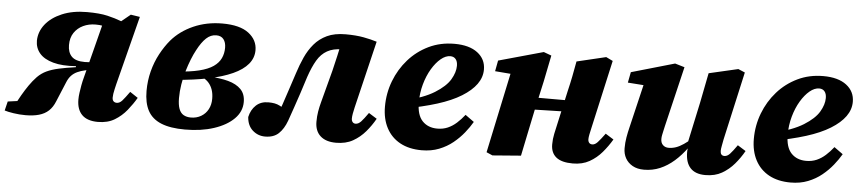

<svg xmlns="http://www.w3.org/2000/svg" viewBox="-64 -721 4211 938"><g transform="rotate(5 2041.5 -252.0)"><path d="M-27 0 -16 -45 71 -57 17 -27Q32 -55 47 -81Q62 -107 78.5 -131Q95 -155 115 -176Q135 -196 159.5 -207.5Q184 -219 218 -226.5Q252 -234 301 -241V-246Q234 -241 189 -253.5Q144 -266 122 -292Q100 -318 100 -354Q101 -398 129.5 -434Q158 -470 210 -492Q262 -514 332 -514Q394 -514 432.5 -505Q471 -496 502 -484L546 -520L591 -513L505 -176Q502 -163 499 -150.5Q496 -138 494.5 -127.5Q493 -117 493 -109Q493 -97 499 -91Q505 -85 515 -85Q529 -85 541.5 -99Q554 -113 576 -144L615 -118Q597 -87 572 -56Q547 -25 513 -4.5Q479 16 431 16Q379 16 353 -10Q327 -36 327 -85Q327 -100 329.5 -118Q332 -136 335.5 -155.5Q339 -175 345 -197L378 -325Q388 -364 398 -403.5Q408 -443 418 -482L441 -448Q428 -451 414 -454Q400 -457 379 -457Q346 -457 318.5 -444Q291 -431 274.5 -406.5Q258 -382 258 -346Q258 -310 277.5 -290Q297 -270 342 -270Q365 -270 383 -274Q401 -278 419 -282L411 -243L349 -230Q326 -225 309 -217Q292 -209 280 -196Q268 -183 260 -163Q250 -139 240 -115Q230 -91 220 -67Q208 -37 189 -19.5Q170 -2 142 6Q114 14 76 14Q46 14 17 9.5Q-12 5 -27 0Z M858 16Q786 16 741 -2.5Q696 -21 675.5 -59Q655 -97 655 -156Q655 -206 667 -252.5Q679 -299 700.5 -339Q722 -379 748 -410Q790 -459 854.5 -487.5Q919 -516 996 -516Q1082 -516 1125 -483Q1168 -450 1168 -400Q1168 -362 1143 -332Q1118 -302 1069.5 -280Q1021 -258 951.5 -243.5Q882 -229 792 -222V-263Q859 -267 903 -278Q947 -289 972 -306.5Q997 -324 1008 -347.5Q1019 -371 1019 -399Q1019 -425 1007 -440.5Q995 -456 971 -456Q944 -456 922 -435.5Q900 -415 879 -375Q868 -355 857 -327.5Q846 -300 836.5 -268Q827 -236 821.5 -202Q816 -168 816 -135Q816 -102 823.5 -82Q831 -62 846 -53.5Q861 -45 882 -45Q910 -45 932 -58Q954 -71 966 -93.5Q978 -116 978 -145Q978 -170 971.5 -189Q965 -208 953 -222Q941 -236 923 -245L949 -267L952 -252Q1007 -250 1047.5 -239Q1088 -228 1110.5 -205Q1133 -182 1133 -143Q1133 -96 1097.5 -60.5Q1062 -25 1000 -4.5Q938 16 858 16Z M1251 16Q1216 16 1190 -7Q1164 -30 1161 -72Q1169 -108 1192.5 -130Q1216 -152 1253 -152Q1270 -152 1283.5 -149.5Q1297 -147 1310.5 -140Q1324 -133 1340 -122L1358 -109L1319 -58L1296 -77Q1310 -112 1322.5 -147.5Q1335 -183 1347.5 -222.5Q1360 -262 1375 -306Q1388 -347 1405 -384.5Q1422 -422 1447 -451.5Q1472 -481 1509 -498.5Q1546 -516 1600 -516Q1651 -516 1688.5 -509Q1726 -502 1754 -493L1675 -164Q1671 -147 1668.5 -133Q1666 -119 1666 -109Q1666 -98 1671.5 -91.5Q1677 -85 1686 -85Q1700 -85 1713 -99Q1726 -113 1747 -143L1787 -118Q1768 -84 1742 -53.5Q1716 -23 1681.5 -3.5Q1647 16 1599 16Q1549 16 1522 -8.5Q1495 -33 1495 -78Q1495 -105 1499 -128.5Q1503 -152 1509 -174L1551 -333Q1560 -370 1568.5 -407.5Q1577 -445 1585 -483L1644 -435Q1632 -438 1618 -439.5Q1604 -441 1589 -441Q1546 -441 1516.5 -424.5Q1487 -408 1467.5 -375Q1448 -342 1431 -292Q1417 -247 1404.5 -209.5Q1392 -172 1380.5 -138.5Q1369 -105 1357 -71Q1342 -30 1317.5 -7Q1293 16 1251 16Z M2019 16Q1957 16 1913 -8Q1869 -32 1845.5 -76.5Q1822 -121 1822 -181Q1822 -247 1845 -307Q1868 -367 1909.5 -414Q1951 -461 2008 -488.5Q2065 -516 2134 -516Q2207 -516 2247.5 -485Q2288 -454 2288 -403Q2288 -365 2264 -331.5Q2240 -298 2193 -269Q2146 -240 2076 -218Q2006 -196 1912 -179L1911 -218Q2007 -241 2060 -274Q2113 -307 2134 -342.5Q2155 -378 2155 -410Q2155 -431 2145.5 -442.5Q2136 -454 2119 -454Q2096 -454 2072.5 -434.5Q2049 -415 2029 -381.5Q2009 -348 1997 -305Q1985 -262 1985 -216Q1985 -154 2012.5 -125Q2040 -96 2086 -96Q2114 -96 2137 -106Q2160 -116 2180 -134Q2200 -152 2218 -175L2261 -144Q2246 -118 2223.5 -90Q2201 -62 2171.5 -38Q2142 -14 2104 1Q2066 16 2019 16Z M2366 11 2336 -2 2425 -422 2480 -389 2343 -400 2353 -453 2572 -514 2610 -500 2584 -371 2552 -227Q2540 -171 2528.5 -114Q2517 -57 2505 0ZM2477 -228V-289H2761V-235ZM2760 16Q2705 16 2678.5 -5.5Q2652 -27 2652 -68Q2652 -95 2657.5 -120.5Q2663 -146 2668 -168L2705 -335Q2714 -372 2721 -407.5Q2728 -443 2735 -482L2878 -516L2911 -500L2836 -165Q2832 -148 2829 -133Q2826 -118 2826 -109Q2826 -98 2831.5 -91.5Q2837 -85 2847 -85Q2860 -85 2873 -99Q2886 -113 2908 -143L2948 -118Q2928 -84 2902 -53.5Q2876 -23 2841.5 -3.5Q2807 16 2760 16Z M3109 16Q3076 16 3053 3Q3030 -10 3018 -31.5Q3006 -53 3006 -80Q3006 -108 3010.5 -134Q3015 -160 3021 -184L3078 -424L3117 -392L2994 -401L3004 -453L3216 -514L3263 -500L3193 -206Q3190 -193 3187.5 -181.5Q3185 -170 3183 -160.5Q3181 -151 3181 -141Q3181 -122 3192 -111.5Q3203 -101 3220 -101Q3238 -101 3255.5 -107Q3273 -113 3293 -126.5Q3313 -140 3336 -160L3346 -112H3318Q3289 -72 3256.5 -43.5Q3224 -15 3187.5 0.5Q3151 16 3109 16ZM3410 16Q3361 16 3336.5 -10.5Q3312 -37 3312 -88Q3312 -97 3313.5 -105.5Q3315 -114 3316 -124H3309L3354 -334Q3361 -372 3368.5 -407.5Q3376 -443 3383 -481L3526 -514L3559 -500L3484 -165Q3481 -148 3478 -133Q3475 -118 3475 -108Q3475 -97 3480 -91Q3485 -85 3495 -85Q3509 -85 3522 -99Q3535 -113 3556 -143L3596 -118Q3577 -84 3551 -53.5Q3525 -23 3491 -3.5Q3457 16 3410 16Z M3828 16Q3766 16 3722 -8Q3678 -32 3654.5 -76.5Q3631 -121 3631 -181Q3631 -247 3654 -307Q3677 -367 3718.5 -414Q3760 -461 3817 -488.5Q3874 -516 3943 -516Q4016 -516 4056.5 -485Q4097 -454 4097 -403Q4097 -365 4073 -331.5Q4049 -298 4002 -269Q3955 -240 3885 -218Q3815 -196 3721 -179L3720 -218Q3816 -241 3869 -274Q3922 -307 3943 -342.5Q3964 -378 3964 -410Q3964 -431 3954.5 -442.5Q3945 -454 3928 -454Q3905 -454 3881.5 -434.5Q3858 -415 3838 -381.5Q3818 -348 3806 -305Q3794 -262 3794 -216Q3794 -154 3821.5 -125Q3849 -96 3895 -96Q3923 -96 3946 -106Q3969 -116 3989 -134Q4009 -152 4027 -175L4070 -144Q4055 -118 4032.5 -90Q4010 -62 3980.5 -38Q3951 -14 3913 1Q3875 16 3828 16Z"/></g></svg>

Font: Source Serif 4 ExtraBold
Style: Italic
Weight: 800
Italic angle: -12°
Designer: Frank Grießhammer
Foundry: Adobe Systems Incorporated
Version: Version 4.004;hotconv 1.0.116;makeotfexe 2.5.65601